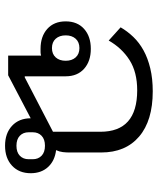

<svg xmlns="http://www.w3.org/2000/svg" viewBox="46 -644 610 741"><g transform="rotate(90 350.5 -273.0)"><path d="M542 12Q494 12 465 -15Q436 -42 436 -87L270 0H194V-127Q187 -125 181 -125Q175 -125 168 -125Q120 -125 91 -151Q62 -177 62 -222Q62 -267 91 -293Q120 -319 168 -319Q216 -319 245 -293Q274 -267 274 -222V-64H278L488 -173V-356Q488 -498 328 -498Q258 -498 211.5 -468.5Q165 -439 136 -388L85 -434Q100 -460 122 -483Q144 -506 174 -522.5Q204 -539 243.5 -548.5Q283 -558 332 -558Q445 -558 506.5 -505.5Q568 -453 568 -359V-235Q568 -224 566.5 -211Q565 -198 559 -185Q600 -180 624 -154Q648 -128 648 -87Q648 -42 619 -15Q590 12 542 12ZM542 -32Q567 -32 580.5 -45Q594 -58 594 -79V-95Q594 -116 580.5 -129Q567 -142 542 -142Q517 -142 503.5 -129Q490 -116 490 -95V-79Q490 -58 503.5 -45Q517 -32 542 -32ZM165 -169Q188 -169 201 -183.5Q214 -198 214 -222Q214 -246 201 -260.5Q188 -275 165 -275Q142 -275 129 -260.5Q116 -246 116 -222Q116 -198 129 -183.5Q142 -169 165 -169Z"/></g></svg>

Font: IBM Plex Sans Thai Looped
Style: Regular
Weight: 400
Designer: Mike Abbink, Paul van der Laan, Pieter van Rosmalen, Ben Mitchell, Mark Frömberg
Foundry: Bold Monday
Version: Version 1.1